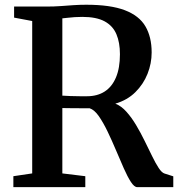

<svg xmlns="http://www.w3.org/2000/svg" viewBox="-20 -770 736 790"><path d="M35 0V-45L112.5 -56.5V-683.5L38 -697.5V-743H171Q203 -743 230.2 -745Q257.5 -747 282.8 -748.8Q308 -750.5 335 -750.5Q434.5 -750.5 493.5 -728Q552.5 -705.5 578.2 -661.8Q604 -618 604 -554Q604 -509 587 -466.2Q570 -423.5 537 -390.8Q504 -358 454.5 -343.5Q479 -334 500.2 -310.2Q521.5 -286.5 540.2 -255Q559 -223.5 575.2 -190.2Q591.5 -157 605.8 -127.8Q620 -98.5 632.8 -79Q645.5 -59.5 657 -56L693 -44.5V0H544.5Q532.5 0 518.5 -21.5Q504.5 -43 489.2 -77.8Q474 -112.5 457.2 -152Q440.5 -191.5 422.8 -228.5Q405 -265.5 386.8 -291.8Q368.5 -318 349 -324.5Q338.5 -324.5 322.8 -324.5Q307 -324.5 290 -324.8Q273 -325 258.8 -325Q244.5 -325 236.5 -325.5V-56.5L331 -45V0ZM338 -374Q380.5 -374 410.8 -393.5Q441 -413 457.2 -451.5Q473.5 -490 473.5 -547Q473.5 -595 459 -629.2Q444.5 -663.5 410.8 -682Q377 -700.5 318.5 -700.5Q302 -700.5 287.5 -699.5Q273 -698.5 260.2 -697Q247.5 -695.5 236.5 -694.5V-376.5Q249.5 -375.5 269.5 -374.8Q289.5 -374 309 -374Q328.5 -374 338 -374Z"/></svg>

Font: Merriweather 48pt SemiBold
Style: Regular
Weight: 600
Version: Version 2.100